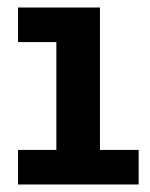

<svg xmlns="http://www.w3.org/2000/svg" viewBox="-20 -491 400 511"><path d="M130 -28V-471H246V-28ZM28 0V-92H349V0ZM28 -379V-471H217V-379Z"/></svg>

Font: BioRhyme SemiBold
Style: Regular
Weight: 600
Designer: Aoife Mooney
Foundry: Aoife Mooney Type
Version: Version 1.600;gftools[0.9.33]